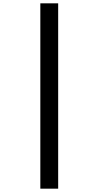

<svg xmlns="http://www.w3.org/2000/svg" viewBox="-20 -906 591 1152"><path d="M222 -886V226H329V-886Z"/></svg>

Font: Noto Sans Kannada UI Condensed
Style: Bold
Weight: 700
Width: 3
Designer: Jelle Bosma - Monotype Design Team
Foundry: Monotype Imaging Inc.
Version: Version 2.005